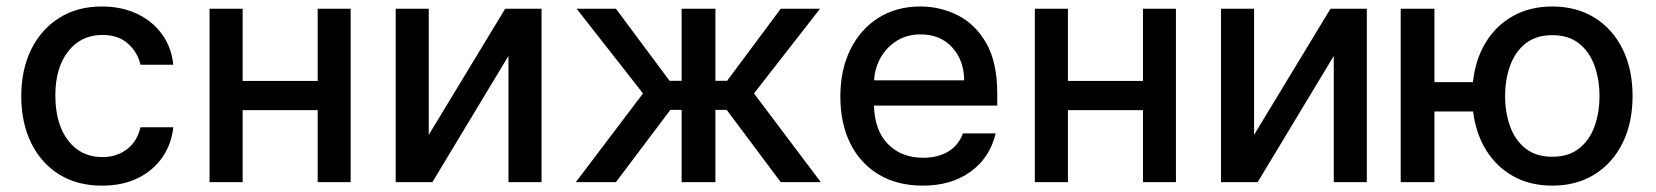

<svg xmlns="http://www.w3.org/2000/svg" viewBox="-20 -573 5210 604"><path d="M301.1 11Q221.9 11 165 -25Q108 -61.1 77.4 -124.6Q46.9 -188.2 46.9 -270.2Q46.9 -353.7 78.1 -417.3Q109.4 -480.8 166.4 -516.7Q223.4 -552.6 300.1 -552.6Q362.2 -552.6 410.9 -529.7Q459.5 -506.7 489.5 -465.6Q519.5 -424.4 525.2 -369.3H421.9Q413.4 -407.7 383 -435.4Q352.6 -463.1 301.8 -463.1Q235.4 -463.1 194.8 -411.8Q154.1 -360.4 154.1 -272.7Q154.1 -183.6 194.2 -131.2Q234.4 -78.8 301.8 -78.8Q347.3 -78.8 379.6 -103.7Q411.9 -128.6 421.9 -172.6H525.2Q519.5 -119.7 490.8 -78.1Q462 -36.6 413.9 -12.8Q365.8 11 301.1 11Z M743.3 -545.5V-318.5H979.4V-545.5H1083.1V0H979.4V-226.6H743.3V0H639.2V-545.5Z M1328.8 -148.8 1569.2 -545.5H1683.6V0H1579.5V-397L1340.2 0H1224.8V-545.5H1328.8Z M1791.5 0 2002.8 -279.1 1794 -545.5H1917.6L2086.3 -318.9H2124.3V-545.5H2230.5V-318.9H2267.4L2436.1 -545.5H2559.7L2351.9 -279.1L2562.1 0H2436.1L2266 -227.3H2230.5V0H2124.3V-227.3H2088.8L1917.6 0Z M2883.2 11Q2802.9 11 2744.7 -23.8Q2686.4 -58.6 2655 -121.6Q2623.6 -184.7 2623.6 -269.2Q2623.6 -353 2655 -416.9Q2686.4 -480.8 2743.1 -516.7Q2799.7 -552.6 2875.7 -552.6Q2937.5 -552.6 2992.7 -525Q3047.9 -497.5 3082.6 -437.3Q3117.2 -377.1 3117.2 -278.4V-240.8H2729.4Q2731.5 -161.9 2773.8 -119.3Q2816.1 -76.7 2884.2 -76.7Q2929.7 -76.7 2962.4 -95.9Q2995 -115.1 3009.2 -153.4H3112.2Q3093.8 -76.3 3033 -32.7Q2972.3 11 2883.2 11ZM2729.8 -320.3H3013.1Q3012.8 -382.8 2975.5 -423.8Q2938.2 -464.8 2876.4 -464.8Q2833.5 -464.8 2801.3 -444.8Q2769.2 -424.7 2750.5 -391.9Q2731.9 -359 2729.8 -320.3Z M3339.5 -545.5V-318.5H3575.6V-545.5H3679.3V0H3575.6V-226.6H3339.5V0H3235.4V-545.5Z M3925.1 -148.8 4165.5 -545.5H4279.8V0H4175.8V-397L3936.4 0H3821V-545.5H3925.1Z M4492.5 -545.5V-314.6H4613.6Q4621.4 -386.7 4654.3 -440.2Q4687.1 -493.6 4740.6 -523.1Q4794 -552.6 4863.3 -552.6Q4939.6 -552.6 4996.4 -517.2Q5053.3 -481.9 5084.5 -418.5Q5115.8 -355.1 5115.8 -270.6Q5115.8 -186.8 5084.5 -123.4Q5053.3 -60 4996.4 -24.5Q4939.6 11 4863.3 11Q4794.7 11 4741.8 -17.9Q4688.9 -46.9 4655.9 -99.4Q4622.9 -152 4614 -222.3H4492.5V0H4386.4V-545.5ZM4863.3 -79.9Q4914.8 -79.9 4947.6 -106Q4980.5 -132.1 4996.1 -175.4Q5011.7 -218.8 5011.7 -270.6Q5011.7 -322.8 4996.1 -366.3Q4980.5 -409.8 4947.6 -436.1Q4914.8 -462.4 4863.3 -462.4Q4812.1 -462.4 4779.3 -436.3Q4746.4 -410.2 4730.6 -366.5Q4714.8 -322.8 4714.8 -270.6Q4714.8 -218.8 4730.6 -175.2Q4746.4 -131.7 4779.3 -105.8Q4812.1 -79.9 4863.3 -79.9Z"/></svg>

Font: Inter Zeller Medium
Style: Regular
Weight: 500
Designer: Rasmus Andersson; Joe Bland
Foundry: zeller
Version: Version 3.015;git-dec3a8cb1